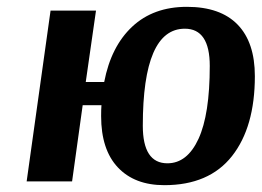

<svg xmlns="http://www.w3.org/2000/svg" viewBox="-20 -531 766 562"><path d="M726 -308Q726 -159 659 -74Q592 11 461 11Q374 11 325 -41Q276 -93 276 -191Q276 -212 277 -223H222L191 0H58L128 -500H261L231 -291H285Q305 -395 367 -453Q429 -511 527 -511Q625 -511 675.5 -459Q726 -407 726 -308ZM521 -447Q398 -447 398 -163Q398 -53 470 -53Q528 -53 561 -124.5Q594 -196 594 -338Q594 -447 521 -447Z"/></svg>

Font: Arsenal
Style: Bold Italic
Weight: 700
Italic angle: -9°
Designer: Andrij Shevchenko
Foundry: Stairsfor.com
Version: Version 1.000